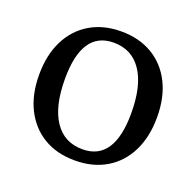

<svg xmlns="http://www.w3.org/2000/svg" viewBox="-96 -592 715 701"><g transform="rotate(20 262.0 -241.5)"><path d="M261.7 8.8Q191.9 8.8 140.6 -22Q89.4 -52.7 61.3 -108.9Q33.2 -165 33.2 -241.2Q33.2 -317.9 61.3 -374.3Q89.4 -430.7 140.9 -461.4Q192.4 -492.2 262.2 -492.2Q332 -492.2 383.5 -461.4Q435.1 -430.7 463.1 -374.5Q491.2 -318.4 491.2 -242.2Q491.2 -165.5 463.1 -109.1Q435.1 -52.7 383.5 -22Q332 8.8 261.7 8.8ZM274.4 -39.1Q397.5 -39.1 397.5 -223.6Q397.5 -330.1 359.1 -387.2Q320.8 -444.3 250 -444.3Q127 -444.3 127 -259.8Q127 -152.8 165.3 -95.9Q203.6 -39.1 274.4 -39.1Z"/></g></svg>

Font: Markazi Text
Style: Regular
Weight: 400
Designer: Borna Izadpanah (Arabic designer), Fiona Ross (Arabic design director) and Florian Runge (Latin designer)
Foundry: Borna Izadpanah and Florian Runge
Version: Version 1.000